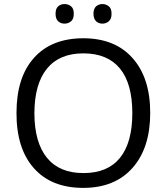

<svg xmlns="http://www.w3.org/2000/svg" viewBox="-20 -913 819 943"><path d="M148.9 -356.9Q149.4 -212.9 210.9 -137.7Q272.5 -62.5 390.6 -63Q508.8 -63 569.3 -137.7Q629.9 -212.9 629.9 -357.4Q629.9 -502 569.3 -576.2Q508.8 -650.4 390.6 -650.9Q272.5 -651.4 210.9 -576.2Q149.4 -501 148.9 -356.9ZM388.7 9.8Q232.4 9.8 146.5 -86.9Q60.5 -183.6 61 -358.4Q61 -533.2 147 -628.9Q232.4 -724.6 388.7 -725.1Q544.9 -725.1 631.3 -627.4Q717.8 -530.3 717.8 -358.4Q717.8 -186.5 630.9 -88.4Q543.9 9.8 388.7 9.8ZM439 -845.7Q439.5 -870.6 452.1 -881.8Q464.8 -893.1 482.9 -893.1Q501 -893.1 514.6 -881.8Q528.3 -870.6 527.8 -845.7Q528.3 -820.3 514.6 -808.6Q501 -796.9 482.9 -796.9Q464.8 -796.9 452.1 -808.6Q439.5 -820.3 439 -845.7ZM252.9 -845.7Q252.9 -870.6 265.6 -881.8Q278.3 -893.1 296.9 -893.1Q315.4 -893.1 329.1 -881.8Q342.8 -870.6 342.3 -845.7Q342.8 -820.3 329.1 -808.6Q315.4 -796.9 296.9 -796.9Q278.3 -796.9 265.6 -808.6Q252.9 -820.3 252.9 -845.7Z"/></svg>

Font: OpenSans-Regular
Style: Regular
Weight: 400
Foundry: Ascender Corporation
Version: Version 1.10